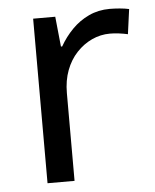

<svg xmlns="http://www.w3.org/2000/svg" viewBox="-45 -585 502 623"><g transform="rotate(-5 206.5 -273.0)"><path d="M335 -546Q350 -546 367.5 -544.5Q385 -543 398 -540L387 -459Q374 -462 358.5 -464Q343 -466 329 -466Q298 -466 270 -453Q242 -440 220 -416.5Q198 -393 185.5 -360Q173 -327 173 -286V0H85V-536H157L167 -438H171Q188 -468 212 -492.5Q236 -517 267 -531.5Q298 -546 335 -546Z"/></g></svg>

Font: ugurmukhi25
Style: Book
Weight: 400
Designer: Jelle Bosma - Monotype Design Team
Foundry: Monotype Imaging Inc.
Version: Version 2.003